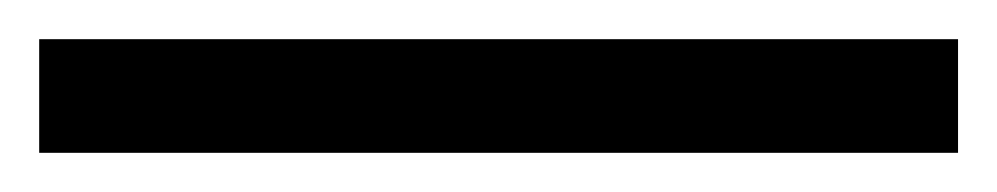

<svg xmlns="http://www.w3.org/2000/svg" viewBox="-25 63 509 98"><path d="M-5 141V83H464V141Z"/></svg>

Font: Noto Serif Gujarati SemiBold
Style: Regular
Weight: 600
Version: Version 2.102